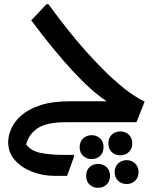

<svg xmlns="http://www.w3.org/2000/svg" viewBox="-20 -583 750 916"><path d="M296 0Q201 0 158.5 29.5Q116 59 105 106Q126 136 172 146Q218 156 285 156H333V165L300 256H241Q184 256 133.5 236.5Q83 217 51 181Q19 145 19 95Q19 64 34 30Q49 -4 83 -33.5Q117 -63 174 -81.5Q231 -100 316 -100H489Q418 -146 326 -245.5Q234 -345 129 -486L202 -563H211Q309 -429 387 -342Q465 -255 521.5 -204.5Q578 -154 615 -130Q652 -106 670 -98L631 0ZM497 101Q497 75 513 59.5Q529 44 554 44Q578 44 594.5 59.5Q611 75 611 101Q611 127 594.5 142.5Q578 158 554 158Q529 158 513 142.5Q497 127 497 101ZM360 119Q360 93 376.5 77.5Q393 62 417 62Q442 62 458 77.5Q474 93 474 119Q474 145 458 160.5Q442 176 417 176Q393 176 376.5 160.5Q360 145 360 119ZM527 238Q527 213 543.5 197Q560 181 584 181Q608 181 624.5 197Q641 213 641 238Q641 264 624.5 279.5Q608 295 584 295Q560 295 543.5 279.5Q527 264 527 238ZM391 256Q391 230 407 214.5Q423 199 448 199Q472 199 488.5 214.5Q505 230 505 256Q505 282 488.5 297.5Q472 313 448 313Q423 313 407 297.5Q391 282 391 256Z"/></svg>

Font: Kufam Medium
Style: Regular
Weight: 500
Designer: Wael Morcos, Artur Schmal
Foundry: Original Type
Version: Version 1.300; ttfautohint (v1.8.3)